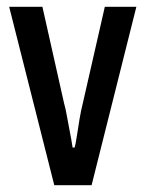

<svg xmlns="http://www.w3.org/2000/svg" viewBox="-20 -546 429 566"><path d="M140 0 7 -526H105L169 -241Q173 -228 177 -205Q181 -182 186 -157Q191 -132 194 -111H200Q203 -121 206.5 -144.5Q210 -168 214.5 -195Q219 -222 224 -241L289 -526H382L250 0Z"/></svg>

Font: Archivo Condensed Medium
Style: Regular
Weight: 500
Width: 3
Designer: Hector Gatti
Foundry: Omnibus-Type
Version: Version 2.001